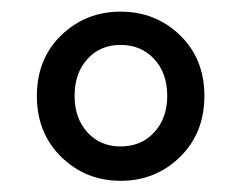

<svg xmlns="http://www.w3.org/2000/svg" viewBox="-20 -790 424 338"><path d="M192.4 -471.7Q130.9 -471.7 87.9 -513.7Q44.9 -555.7 44.9 -621.1Q44.9 -686.5 87.9 -728Q130.9 -769.5 192.4 -769.5Q253.9 -769.5 296.9 -728Q339.8 -686.5 339.8 -621.1Q339.8 -555.7 296.9 -513.7Q253.9 -471.7 192.4 -471.7ZM192.4 -532.2Q228.5 -532.2 251.5 -557.1Q274.4 -582 274.4 -621.1Q274.4 -661.1 251.5 -686Q228.5 -710.9 192.4 -710.9Q156.2 -710.9 133.8 -686Q111.3 -661.1 111.3 -621.1Q111.3 -582 133.8 -557.1Q156.2 -532.2 192.4 -532.2Z"/></svg>

Font: Gen Jyuu Gothic P Medium
Style: Regular
Weight: 500
Designer: [Source Han Sans]
Ryoko NISHIZUKA  (kana & ideographs); Paul D. Hunt (Latin, Greek & Cyrillic); Wenlong ZHANG  (bopomofo
Version: Version 1.002.20150607